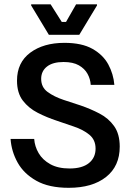

<svg xmlns="http://www.w3.org/2000/svg" viewBox="-20 -862 615 894"><path d="M300 12.5Q207.5 12.5 149.2 -20.4Q90.8 -53.3 62.1 -105Q33.3 -156.7 29.2 -215H139.2Q141.7 -180 160 -148.8Q178.3 -117.5 214.2 -97.5Q250 -77.5 304.2 -77.5Q362.5 -77.5 393.8 -102.5Q425 -127.5 425 -170Q425 -210.8 396.2 -234.6Q367.5 -258.3 322.5 -273.3L244.2 -300Q198.3 -315 155.8 -336.7Q113.3 -358.3 86.2 -393.8Q59.2 -429.2 59.2 -486.7Q59.2 -570.8 120.8 -616.7Q182.5 -662.5 280 -662.5Q360.8 -662.5 410.4 -634.6Q460 -606.7 484.2 -562.1Q508.3 -517.5 512.5 -466.7H402.5Q400.8 -494.2 387.5 -518.3Q374.2 -542.5 347.1 -557.9Q320 -573.3 275.8 -573.3Q225.8 -573.3 198.8 -552.1Q171.7 -530.8 171.7 -495Q171.7 -455.8 201.7 -433.8Q231.7 -411.7 276.7 -396.7L355.8 -370.8Q401.7 -355 443.3 -333.3Q485 -311.7 511.2 -275Q537.5 -238.3 537.5 -179.2Q537.5 -88.3 473.8 -37.9Q410 12.5 300 12.5ZM207.5 -700 125 -836.7V-841.7H215.8L267.5 -760H287.5L334.2 -841.7H431.7V-836.7L349.2 -700Z"/></svg>

Font: Familjen Grotesk GF Medium
Style: Regular
Weight: 500
Designer: Anders Wikstroem, Jonas Baeckman, Matilda Gysing, Kristian Moeller
Foundry: Familjen STHLM AB
Version: Version 2.000; Beta; Release 4; Build 6